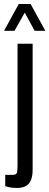

<svg xmlns="http://www.w3.org/2000/svg" viewBox="-36 -744 245 953"><path d="M47 189Q40 189 28 188Q16 187 5.5 184.5Q-5 182 -10 180V124H27Q44 124 47.5 114.5Q51 105 51 79V-527H126V99Q126 133 116 153.5Q106 174 88.5 181.5Q71 189 47 189ZM-16 -591 57 -724H116L189 -591H136L70 -712H104L36 -591Z"/></svg>

Font: Archivo ExtraCondensed
Style: Regular
Weight: 400
Width: 2
Designer: Hector Gatti
Foundry: Omnibus-Type
Version: Version 2.001